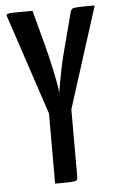

<svg xmlns="http://www.w3.org/2000/svg" viewBox="-51 -736 468 772"><g transform="rotate(-5 182.5 -350.0)"><path d="M211 -229H158L6 -686Q3 -693 7.5 -696Q12 -699 34.5 -699.5Q57 -700 110 -700L146 -565Q152 -543 159 -513.5Q166 -484 172.5 -454Q179 -424 183.5 -399Q188 -374 188 -361Q190 -374 194.5 -399Q199 -424 205 -454Q211 -484 218.5 -513.5Q226 -543 232 -565L263 -684Q266 -692 270.5 -695Q275 -698 295 -699Q315 -700 361 -700ZM140 0V-350H231V-18Q231 -9 227 -5.5Q223 -2 204.5 -1Q186 0 140 0Z"/></g></svg>

Font: Yanone Kaffeesatz Medium
Style: Regular
Weight: 500
Designer: Yanone (Cyrillic: Daniel Pouzeot, Huerta Tipografica, and Cyreal)
Foundry: Yanone
Version: Version 2.003